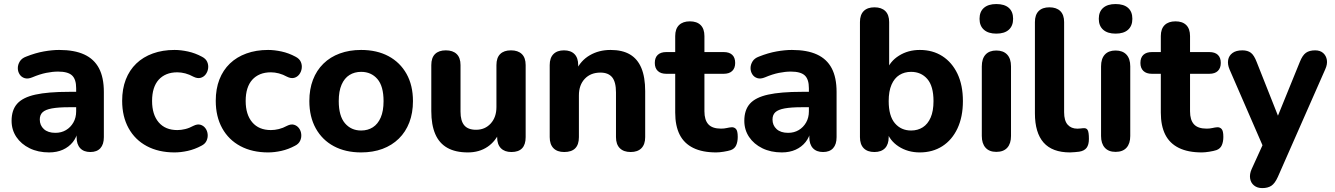

<svg xmlns="http://www.w3.org/2000/svg" viewBox="-20 -750 6659 958"><path d="M224.8 10.5Q170.2 10.5 127.9 -10.2Q85.5 -31 61.6 -66.6Q37.8 -102.2 37.8 -147.2Q37.8 -201.2 65.8 -232.6Q93.8 -264 156.5 -277.9Q219.2 -291.8 324 -291.8H376V-215H324.5Q271.5 -215 239.1 -209.1Q206.8 -203.2 192.6 -190Q178.5 -176.8 178.5 -153.8Q178.5 -124.5 198.9 -105.9Q219.2 -87.2 256.5 -87.2Q286.2 -87.2 309.4 -101Q332.5 -114.8 346.2 -138.9Q360 -163 360 -194.5V-309.8Q360 -354.5 339.5 -373.6Q319 -392.8 269.8 -392.8Q242.5 -392.8 210.5 -386.4Q178.5 -380 141.2 -364.2Q119.2 -355 102.9 -360.1Q86.5 -365.2 77.6 -379.4Q68.8 -393.5 68.9 -410.5Q69 -427.5 78.8 -443.5Q88.5 -459.5 110.5 -467.5Q157 -486 198.9 -493.4Q240.8 -500.8 275.2 -500.8Q351.2 -500.8 400.4 -478.1Q449.5 -455.5 473.9 -409.4Q498.2 -363.2 498.2 -291V-65.8Q498.2 -29.8 480.9 -10.6Q463.5 8.5 430.8 8.5Q398 8.5 380.1 -10.6Q362.2 -29.8 362.2 -65.8V-105L369.5 -99.8Q363.2 -66 343.6 -41.4Q324 -16.8 293.9 -3.1Q263.8 10.5 224.8 10.5Z M850.8 10.5Q771.5 10.5 712.6 -20.9Q653.8 -52.2 621.6 -110.4Q589.5 -168.5 589.5 -247Q589.5 -306.2 607.6 -353.1Q625.8 -400 660 -432.9Q694.2 -465.8 742.6 -483.2Q791 -500.8 850.8 -500.8Q882.2 -500.8 918.1 -493Q954 -485.2 988 -466.8Q1007 -457 1013.9 -441.2Q1020.8 -425.5 1018.4 -408.5Q1016 -391.5 1006 -378.5Q996 -365.5 980.4 -361.5Q964.8 -357.5 945.2 -367.2Q925.5 -378.2 904.6 -383.8Q883.8 -389.2 864.8 -389.2Q834.2 -389.2 811 -379.6Q787.8 -370 771.6 -352Q755.5 -334 747.1 -307.5Q738.8 -281 738.8 -246.2Q738.8 -178.5 771.6 -139.8Q804.5 -101 864.8 -101Q883.8 -101 904.2 -106Q924.8 -111 945.2 -122.2Q964.8 -132 980 -127.6Q995.2 -123.2 1004.9 -110.2Q1014.5 -97.2 1016.1 -80.2Q1017.8 -63.2 1010.5 -47.5Q1003.2 -31.8 985 -22.8Q951.8 -5 917 2.8Q882.2 10.5 850.8 10.5Z M1317.8 10.5Q1238.5 10.5 1179.6 -20.9Q1120.8 -52.2 1088.6 -110.4Q1056.5 -168.5 1056.5 -247Q1056.5 -306.2 1074.6 -353.1Q1092.8 -400 1127 -432.9Q1161.2 -465.8 1209.6 -483.2Q1258 -500.8 1317.8 -500.8Q1349.2 -500.8 1385.1 -493Q1421 -485.2 1455 -466.8Q1474 -457 1480.9 -441.2Q1487.8 -425.5 1485.4 -408.5Q1483 -391.5 1473 -378.5Q1463 -365.5 1447.4 -361.5Q1431.8 -357.5 1412.2 -367.2Q1392.5 -378.2 1371.6 -383.8Q1350.8 -389.2 1331.8 -389.2Q1301.2 -389.2 1278 -379.6Q1254.8 -370 1238.6 -352Q1222.5 -334 1214.1 -307.5Q1205.8 -281 1205.8 -246.2Q1205.8 -178.5 1238.6 -139.8Q1271.5 -101 1331.8 -101Q1350.8 -101 1371.2 -106Q1391.8 -111 1412.2 -122.2Q1431.8 -132 1447 -127.6Q1462.2 -123.2 1471.9 -110.2Q1481.5 -97.2 1483.1 -80.2Q1484.8 -63.2 1477.5 -47.5Q1470.2 -31.8 1452 -22.8Q1418.8 -5 1384 2.8Q1349.2 10.5 1317.8 10.5Z M1781.7 10.5Q1703.8 10.5 1645.8 -20.5Q1587.8 -51.5 1555.6 -109.4Q1523.5 -167.3 1523.5 -245.8Q1523.5 -304.8 1541.5 -351.8Q1559.5 -398.8 1593.6 -432.3Q1627.7 -465.8 1675.4 -483.2Q1723.2 -500.8 1781.7 -500.8Q1860.5 -500.8 1918.4 -469.8Q1976.2 -438.8 2008.4 -381.5Q2040.5 -324.2 2040.5 -245.6Q2040.5 -186.6 2022.4 -139.2Q2004.2 -91.8 1970 -58.3Q1935.8 -24.8 1888.3 -7.1Q1840.8 10.5 1781.7 10.5ZM1781.7 -98.8Q1815.3 -98.8 1840.4 -114.9Q1865.5 -131 1879.6 -163.5Q1893.8 -196 1893.8 -245.4Q1893.8 -320.2 1862.9 -355.9Q1832 -391.5 1782.1 -391.5Q1749 -391.5 1723.8 -375.8Q1698.5 -360 1684.4 -327.6Q1670.2 -295.2 1670.2 -245.6Q1670.2 -171.5 1701.1 -135.1Q1732 -98.8 1781.7 -98.8Z M2314.5 10.5Q2252.5 10.5 2212 -12.4Q2171.5 -35.2 2151.8 -81.1Q2132 -127 2132 -195.8V-425.2Q2132 -462 2150.8 -480.4Q2169.5 -498.8 2204.5 -498.8Q2239.5 -498.8 2258.6 -480.4Q2277.8 -462 2277.8 -425.2V-192.8Q2277.8 -147 2296.4 -124.8Q2315 -102.5 2355.5 -102.5Q2400 -102.5 2428.5 -133.8Q2457 -165 2457 -216.2V-425.2Q2457 -462 2475.8 -480.4Q2494.5 -498.8 2529.5 -498.8Q2564.5 -498.8 2583.6 -480.4Q2602.8 -462 2602.8 -425.2V-65.8Q2602.8 8.5 2531.8 8.5Q2497.8 8.5 2479.1 -10.6Q2460.5 -29.8 2460.5 -65.8V-134.8L2475.2 -97.2Q2453.8 -45.2 2412.5 -17.4Q2371.2 10.5 2314.5 10.5Z M2795.2 8.5Q2760.2 8.5 2741.5 -10.6Q2722.8 -29.8 2722.8 -65.8V-425.2Q2722.8 -461.2 2741.4 -480Q2760 -498.8 2794 -498.8Q2828 -498.8 2846.5 -480Q2865 -461.2 2865 -425.2V-365.8L2854 -397Q2876.8 -447.5 2922.5 -474.1Q2968.2 -500.8 3026.2 -500.8Q3085.2 -500.8 3123.2 -478.4Q3161.2 -456 3180.2 -410.5Q3199.2 -365 3199.2 -295.2V-65.8Q3199.2 -29.8 3180.5 -10.6Q3161.8 8.5 3126.8 8.5Q3091.8 8.5 3072.6 -10.6Q3053.5 -29.8 3053.5 -65.8V-288.8Q3053.5 -341 3034.4 -364.4Q3015.2 -387.8 2976 -387.8Q2927 -387.8 2897.8 -356.8Q2868.5 -325.8 2868.5 -274.2V-65.8Q2868.5 8.5 2795.2 8.5Z M3553.2 10.5Q3484.5 10.5 3438.9 -12Q3393.2 -34.5 3371.1 -78.5Q3349 -122.5 3349 -188.2V-381.8H3304.2Q3277 -381.8 3262.1 -396Q3247.2 -410.2 3247.2 -436Q3247.2 -462.5 3262.1 -476.4Q3277 -490.2 3304.2 -490.2H3349V-570Q3349 -606 3368.1 -624.8Q3387.2 -643.5 3422.2 -643.5Q3457.2 -643.5 3476 -624.8Q3494.8 -606 3494.8 -570V-490.2H3591.2Q3618.8 -490.2 3633.5 -476.4Q3648.2 -462.5 3648.2 -436Q3648.2 -410.2 3633.5 -396Q3618.8 -381.8 3591.2 -381.8H3494.8V-194.8Q3494.8 -151.2 3514.4 -129.8Q3534 -108.2 3577.5 -108.2Q3593.2 -108.2 3606.2 -111.2Q3619.2 -114.2 3629.8 -115Q3643.2 -116 3652.1 -106.6Q3661 -97.2 3661 -67Q3661 -43.2 3653.5 -25.8Q3646 -8.2 3626.5 -1Q3613 3.5 3590.9 7Q3568.8 10.5 3553.2 10.5Z M3880.8 10.5Q3826.2 10.5 3783.9 -10.2Q3741.5 -31 3717.6 -66.6Q3693.8 -102.2 3693.8 -147.2Q3693.8 -201.2 3721.8 -232.6Q3749.8 -264 3812.5 -277.9Q3875.2 -291.8 3980 -291.8H4032V-215H3980.5Q3927.5 -215 3895.1 -209.1Q3862.8 -203.2 3848.6 -190Q3834.5 -176.8 3834.5 -153.8Q3834.5 -124.5 3854.9 -105.9Q3875.2 -87.2 3912.5 -87.2Q3942.2 -87.2 3965.4 -101Q3988.5 -114.8 4002.2 -138.9Q4016 -163 4016 -194.5V-309.8Q4016 -354.5 3995.5 -373.6Q3975 -392.8 3925.8 -392.8Q3898.5 -392.8 3866.5 -386.4Q3834.5 -380 3797.2 -364.2Q3775.2 -355 3758.9 -360.1Q3742.5 -365.2 3733.6 -379.4Q3724.8 -393.5 3724.9 -410.5Q3725 -427.5 3734.8 -443.5Q3744.5 -459.5 3766.5 -467.5Q3813 -486 3854.9 -493.4Q3896.8 -500.8 3931.2 -500.8Q4007.2 -500.8 4056.4 -478.1Q4105.5 -455.5 4129.9 -409.4Q4154.2 -363.2 4154.2 -291V-65.8Q4154.2 -29.8 4136.9 -10.6Q4119.5 8.5 4086.8 8.5Q4054 8.5 4036.1 -10.6Q4018.2 -29.8 4018.2 -65.8V-105L4025.5 -99.8Q4019.2 -66 3999.6 -41.4Q3980 -16.8 3949.9 -3.1Q3919.8 10.5 3880.8 10.5Z M4569.5 10.5Q4509.5 10.5 4463.8 -19.2Q4418 -49 4403.2 -98.2L4414.2 -129.5V-65.8Q4414.2 -29.8 4395.8 -10.6Q4377.2 8.5 4343 8.5Q4308 8.5 4289.4 -10.6Q4270.8 -29.8 4270.8 -65.8V-640Q4270.8 -676 4289.5 -694.8Q4308.2 -713.5 4343.2 -713.5Q4378.2 -713.5 4397.4 -694.8Q4416.5 -676 4416.5 -640V-397.8H4404.5Q4420.2 -443.8 4465.5 -472.2Q4510.8 -500.8 4569.5 -500.8Q4634 -500.8 4682.1 -469.8Q4730.2 -438.8 4757.4 -381.9Q4784.5 -325 4784.5 -245.5Q4784.5 -167 4757.4 -109.2Q4730.2 -51.5 4681.8 -20.5Q4633.2 10.5 4569.5 10.5ZM4526 -98.8Q4559.2 -98.8 4584.4 -114.9Q4609.5 -131 4623.6 -163.5Q4637.8 -196 4637.8 -245.5Q4637.8 -320.2 4606.9 -355.9Q4576 -391.5 4526 -391.5Q4493 -391.5 4467.8 -375.8Q4442.5 -360 4428.4 -327.6Q4414.2 -295.2 4414.2 -245.5Q4414.2 -171.5 4445.1 -135.1Q4476 -98.8 4526 -98.8Z M4951.2 7.8Q4916.2 7.8 4897.5 -13Q4878.8 -33.8 4878.8 -71.5V-418.8Q4878.8 -457.2 4897.5 -477.6Q4916.2 -498 4951.2 -498Q4986.2 -498 5005.4 -477.6Q5024.5 -457.2 5024.5 -418.8V-71.5Q5024.5 -33.8 5005.9 -13Q4987.2 7.8 4951.2 7.8ZM4951.2 -582.2Q4911.2 -582.2 4889.4 -601.6Q4867.5 -621 4867.5 -656Q4867.5 -691.8 4889.4 -710.8Q4911.2 -729.8 4951.2 -729.8Q4992 -729.8 5013.5 -710.8Q5035 -691.8 5035 -656Q5035 -621 5013.5 -601.6Q4992 -582.2 4951.2 -582.2Z M5318.8 10.5Q5230.5 10.5 5187.1 -38.6Q5143.8 -87.8 5143.8 -184.5V-640Q5143.8 -676 5162.5 -694.8Q5181.2 -713.5 5216.2 -713.5Q5251.2 -713.5 5270.4 -694.8Q5289.5 -676 5289.5 -640V-190.2Q5289.5 -148 5307.1 -128Q5324.8 -108 5355.5 -108Q5363.2 -108 5370.5 -108.9Q5377.8 -109.8 5385.2 -110.5Q5400.8 -112 5407 -101.1Q5413.2 -90.2 5413.2 -56.8Q5413.2 -28 5401.8 -12.6Q5390.2 2.8 5365 6.8Q5355.8 7.8 5343.1 9.1Q5330.5 10.5 5318.8 10.5Z M5546.2 7.8Q5511.2 7.8 5492.5 -13Q5473.8 -33.8 5473.8 -71.5V-418.8Q5473.8 -457.2 5492.5 -477.6Q5511.2 -498 5546.2 -498Q5581.2 -498 5600.4 -477.6Q5619.5 -457.2 5619.5 -418.8V-71.5Q5619.5 -33.8 5600.9 -13Q5582.2 7.8 5546.2 7.8ZM5546.2 -582.2Q5506.2 -582.2 5484.4 -601.6Q5462.5 -621 5462.5 -656Q5462.5 -691.8 5484.4 -710.8Q5506.2 -729.8 5546.2 -729.8Q5587 -729.8 5608.5 -710.8Q5630 -691.8 5630 -656Q5630 -621 5608.5 -601.6Q5587 -582.2 5546.2 -582.2Z M5976.2 10.5Q5907.5 10.5 5861.9 -12Q5816.2 -34.5 5794.1 -78.5Q5772 -122.5 5772 -188.2V-381.8H5727.2Q5700 -381.8 5685.1 -396Q5670.2 -410.2 5670.2 -436Q5670.2 -462.5 5685.1 -476.4Q5700 -490.2 5727.2 -490.2H5772V-570Q5772 -606 5791.1 -624.8Q5810.2 -643.5 5845.2 -643.5Q5880.2 -643.5 5899 -624.8Q5917.8 -606 5917.8 -570V-490.2H6014.2Q6041.8 -490.2 6056.5 -476.4Q6071.2 -462.5 6071.2 -436Q6071.2 -410.2 6056.5 -396Q6041.8 -381.8 6014.2 -381.8H5917.8V-194.8Q5917.8 -151.2 5937.4 -129.8Q5957 -108.2 6000.5 -108.2Q6016.2 -108.2 6029.2 -111.2Q6042.2 -114.2 6052.8 -115Q6066.2 -116 6075.1 -106.6Q6084 -97.2 6084 -67Q6084 -43.2 6076.5 -25.8Q6069 -8.2 6049.5 -1Q6036 3.5 6013.9 7Q5991.8 10.5 5976.2 10.5Z M6278.2 188.5Q6253 188.5 6236.9 175.2Q6220.8 162 6217.5 140.2Q6214.2 118.5 6225 94.2L6292.5 -54.2V5.2L6114.8 -403.8Q6104.2 -429 6107.9 -450.6Q6111.5 -472.2 6129.5 -485.5Q6147.5 -498.8 6178.8 -498.8Q6205.2 -498.8 6221.4 -486.6Q6237.5 -474.5 6250.5 -440.2L6372 -133.5H6340.5L6465.8 -441.5Q6478.8 -474.2 6496 -486.5Q6513.2 -498.8 6542 -498.8Q6567 -498.8 6582 -485.5Q6597 -472.2 6600.5 -451Q6604 -429.8 6592.5 -404.5L6355.8 133Q6341 165.5 6323.4 177Q6305.8 188.5 6278.2 188.5Z"/></svg>

Font: Nunito ExtraLight
Style: Regular
Weight: 200
Designer: Vernon Adams
Foundry: Vernon Adams
Version: Version 3.602;April 4, 2023;FontCreator 14.0.0.2856 64-bit